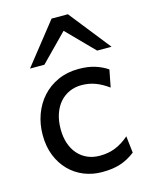

<svg xmlns="http://www.w3.org/2000/svg" viewBox="-119 -856 735 944"><g transform="rotate(-15 249.0 -384.5)"><path d="M451.7 -41.5Q433.1 -27.3 414.8 -17.3Q396.5 -7.3 376.5 -0.7Q356.4 5.9 333.5 9Q310.5 12.2 283.2 12.2Q233.9 12.2 190.9 -5.1Q147.9 -22.5 115.7 -55.2Q83.5 -87.9 64.9 -134.3Q46.4 -180.7 46.4 -239.3Q46.4 -294.4 64.2 -343.3Q82 -392.1 115 -428.7Q147.9 -465.3 195.1 -486.6Q242.2 -507.8 300.3 -507.8Q349.1 -507.8 384.5 -496.3Q419.9 -484.9 446.8 -466.3L429.7 -378.4Q396.5 -402.8 363.8 -415Q331.1 -427.2 293 -427.2Q260.3 -427.2 232.2 -414.8Q204.1 -402.3 183.3 -378.9Q162.6 -355.5 150.9 -321.3Q139.2 -287.1 139.2 -244.1Q139.2 -204.6 149.9 -172.4Q160.6 -140.1 180.7 -116.9Q200.7 -93.8 229 -81.1Q257.3 -68.4 293 -68.4Q337.4 -68.4 373.5 -83.5Q409.7 -98.6 441.9 -127ZM70.8 -571.3 236.8 -781.2H319.8L485.8 -571.3H412.6L278.3 -708L144 -571.3Z"/></g></svg>

Font: Andika Compact
Style: Regular
Weight: 400
Designer: Victor Gaultney, Annie Olsen, Julie Remington, Don Collingsworth, Eric Hays, Becca Hirsbrunner
Foundry: SIL International
Version: Version 5.000 ; LnSpcTght